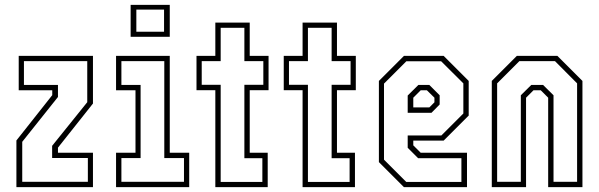

<svg xmlns="http://www.w3.org/2000/svg" viewBox="-20 -770 2464 790"><path d="M47.5 0V-192L195 -378.5V-398.5H57V-540H362.5V-344L218.5 -162.5V-141.5H362.5V0ZM71.5 -22H341.5V-120H194.5V-170L339 -349.5V-518.5H78.5V-420.5H218.5V-371L71.5 -186.5Z M517.5 -618.5V-750H678.5V-618.5ZM541 -639.5H655V-730.5H541ZM457.5 0V-141.5H537.5V-398.5H457.5V-540H678.5V-141.5H758.5V0ZM479.5 -22H737V-119.5H656V-518.5H479.5V-420.5H558.5V-119.5H479.5Z M866 0V-399H788.5V-540H866V-677H1007.5V-540H1085V-399H1007.5V-141.5H1081.5V0ZM888 -21.5H1059.5V-119H985.5V-421H1063.5V-518.5H985.5V-655.5H888V-518.5H810V-421H888Z M1225 0V-399H1147.5V-540H1225V-677H1366.5V-540H1444V-399H1366.5V-141.5H1440.5V0ZM1247 -21.5H1418.5V-119H1344.5V-421H1422.5V-518.5H1344.5V-655.5H1247V-518.5H1169V-421H1247Z M1805.5 -540 1908.5 -437V-294.5L1805.5 -191.5H1680.5V-172L1711 -141.5H1901.5V0H1642L1539 -103V-437L1642 -540ZM1795 -518H1652L1560 -426V-113L1651.5 -21.5H1878.5V-119H1700.5L1657.5 -162V-212.5H1796L1886.5 -303V-427ZM1746.5 -420.5 1789 -378V-340L1755.5 -306H1657.5V-377L1701.5 -420.5ZM1736.5 -398.5H1711L1680.5 -368V-328H1746.5L1767.5 -349V-368Z M2003.5 0V-437L2106.5 -540H2273.5L2376.5 -437V0H2235.5V-368L2205 -398.5H2175L2144.5 -368V0ZM2025.5 -22H2123V-378L2166 -420.5H2214.5L2257.5 -378V-22H2354.5V-427L2263.5 -518.5H2117L2025.5 -427Z"/></svg>

Font: Tourney Condensed ExtraLight
Style: Regular
Weight: 200
Width: 3
Designer: Tyler Finck
Foundry: Etcetera Type Co
Version: Version 1.010; ttfautohint (v1.8.3)